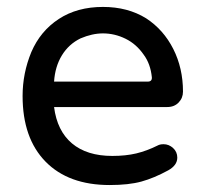

<svg xmlns="http://www.w3.org/2000/svg" viewBox="-20 -529 593 560"><path d="M45.9 -249Q45.9 -315.4 71.3 -377Q97.7 -438.5 151.4 -473.6Q205.1 -508.8 280.3 -508.8Q352.5 -508.8 406.2 -475.6Q457 -442.4 485.4 -386.2Q513.7 -330.1 513.7 -261.7Q513.7 -243.2 501 -230Q488.3 -216.8 467.8 -216.8H137.7Q146.5 -147.5 189.9 -110.8Q233.4 -74.2 307.6 -74.2Q346.7 -74.2 377.4 -81.5Q408.2 -88.9 439.5 -104.5Q446.3 -108.4 457 -108.4Q472.7 -108.4 484.9 -97.2Q497.1 -85.9 497.1 -69.3Q497.1 -46.9 470.7 -32.2Q429.7 -9.8 392.6 0.5Q355.5 10.7 299.8 10.7Q179.7 10.7 112.8 -57.6Q45.9 -126 45.9 -249ZM422.9 -303.7Q418.9 -342.8 399.4 -369.1Q377.9 -400.4 346.2 -416Q314.5 -431.6 280.3 -431.6Q249 -431.6 214.8 -417Q180.7 -400.4 160.6 -367.7Q140.6 -335 137.7 -291H411.1Q423.8 -291 422.9 -303.7Z"/></svg>

Font: jf-openhuninn-2.1
Style: Regular
Weight: 400
Designer: [Kosugi Maru]
Designed by MOTOYA      

[Varela Round]
Joe Prince (Latin component); Avraham Cornfeld (Hebrew component)
Foundry: justfont Co., Ltd.
Version: 2.1